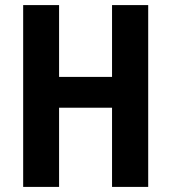

<svg xmlns="http://www.w3.org/2000/svg" viewBox="-20 -734 672 754"><path d="M562 0V-714H420V-432H212V-714H71V0H212V-311H420V0Z"/></svg>

Font: Noto Sans Hebrew Condensed
Style: Bold
Weight: 700
Width: 3
Designer: Monotype Design Team
Foundry: Monotype Imaging Inc.
Version: Version 2.004